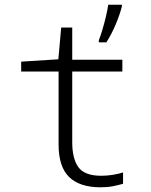

<svg xmlns="http://www.w3.org/2000/svg" viewBox="-20 -786 640 816"><path d="M400 -615Q407 -632 415 -659Q423 -686 430 -715Q437 -744 440 -766H498V-759Q490 -726 472 -683Q454 -640 432 -606H400ZM407 10Q319 10 274 -33.5Q229 -77 229 -172V-482H70V-524L228 -534L240 -669H287V-532H500V-482H287V-182Q287 -111 313.5 -75Q340 -39 410 -39Q435 -39 459.5 -43Q484 -47 503 -53V-5Q483 1 459.5 5.5Q436 10 407 10Z"/></svg>

Font: Noto Sans Mono Light
Style: Regular
Weight: 300
Designer: Monotype Design Team
Foundry: Monotype Imaging Inc.
Version: Version 2.014; ttfautohint (v1.8.4.7-5d5b)